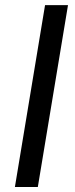

<svg xmlns="http://www.w3.org/2000/svg" viewBox="-20 -748 301 768"><path d="M252 -727.5 131.3 0H39.6L160.2 -727.5Z"/></svg>

Font: Inter 18pt
Style: Italic
Weight: 400
Italic angle: -9.3988°
Designer: Rasmus Andersson
Foundry: rsms
Version: Version 4.001;git-66647c0bb